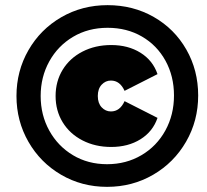

<svg xmlns="http://www.w3.org/2000/svg" viewBox="-20 -723 804 746"><path d="M44 -350Q44 -447 90.5 -528Q137 -609 218 -656Q299 -703 398 -703Q497 -703 577.5 -657Q658 -611 704 -530.5Q750 -450 750 -352Q750 -254 703 -172.5Q656 -91 575 -44Q494 3 396 3Q298 3 217.5 -44Q137 -91 90.5 -172Q44 -253 44 -350ZM656 -352Q656 -427 623 -487Q590 -547 531.5 -581Q473 -615 398 -615Q323 -615 264 -580Q205 -545 171.5 -484.5Q138 -424 138 -350Q138 -276 171.5 -215.5Q205 -155 263.5 -120Q322 -85 396 -85Q470 -85 529.5 -120Q589 -155 622.5 -216Q656 -277 656 -352ZM196 -350Q196 -407 223.5 -452Q251 -497 300.5 -522.5Q350 -548 412 -548Q478 -548 526 -518Q574 -488 592 -435L464 -370Q446 -410 411 -410Q390 -410 375 -394Q360 -378 360 -350Q360 -322 375 -306Q390 -290 411 -290Q446 -290 464 -330L592 -265Q574 -212 526 -182Q478 -152 412 -152Q350 -152 300.5 -177.5Q251 -203 223.5 -248Q196 -293 196 -350Z"/></svg>

Font: Montserrat Alternates Black
Style: Italic
Weight: 900
Italic angle: -11.3°
Designer: Julieta Ulanovsky
Foundry: Julieta Ulanovsky
Version: Version 7.200